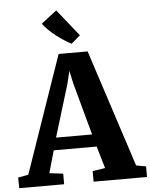

<svg xmlns="http://www.w3.org/2000/svg" viewBox="-82 -1049 863 1101"><g transform="rotate(-5 350.0 -498.5)"><path d="M42 -72.5 275.5 -747H442.5L662.5 -71.5L719 -61V0H411.5V-61L484 -72L446.5 -199H199.5L163 -70.5L242 -61V0H-16.5L-17.5 -61ZM426.5 -270.5 344 -573.5 328.5 -645 311 -572.5 219 -270.5ZM354.5 -799Q335.5 -809 314 -822.8Q292.5 -836.5 270.8 -853.2Q249 -870 229.2 -889Q209.5 -908 194.5 -928L283.5 -997L406.5 -843L355 -799Z"/></g></svg>

Font: Merriweather 24pt ExtraBold
Style: Regular
Weight: 800
Version: Version 2.100